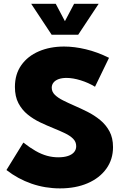

<svg xmlns="http://www.w3.org/2000/svg" viewBox="-20 -997 651 1031"><path d="M14.6 -84 105.5 -231.4Q141.1 -203.6 172.1 -186Q203.1 -168.5 232.7 -160.4Q262.2 -152.3 293 -152.3Q323.2 -152.3 344.7 -159.4Q366.2 -166.5 377.7 -179.9Q389.2 -193.4 389.2 -211.9Q389.2 -235.4 372.6 -252Q356 -268.6 328.4 -281.7Q300.8 -294.9 268.1 -308.1Q232.9 -322.3 196.3 -339.6Q159.7 -356.9 128.9 -381.8Q98.1 -406.7 79.1 -442.6Q60.1 -478.5 60.1 -530.3Q60.1 -598.6 94.5 -647.2Q128.9 -695.8 188.7 -721.4Q248.5 -747.1 324.2 -747.1Q379.4 -747.1 440.9 -732.4Q502.4 -717.8 565.4 -686.5L490.2 -531.2Q455.1 -552.7 413.3 -565.7Q371.6 -578.6 336.9 -578.6Q313 -578.6 295.2 -572.3Q277.3 -565.9 267.6 -554Q257.8 -542 257.8 -525.9Q257.8 -504.4 274.4 -488Q291 -471.7 318.4 -458Q345.7 -444.3 377.9 -430.2Q413.1 -415 450 -396.5Q486.8 -377.9 517.8 -352.5Q548.8 -327.1 567.9 -291.7Q586.9 -256.3 586.9 -207Q586.9 -141.1 551 -91.1Q515.1 -41 450.9 -13.2Q386.7 14.6 301.8 14.6Q222.7 14.6 149.4 -10.7Q76.2 -36.1 14.6 -84ZM399.9 -810.5H257.3L147.5 -976.6H279.3L328.6 -883.3L377.9 -976.6H509.8Z"/></svg>

Font: Kumbh Sans Black
Style: Regular
Weight: 900
Version: Version 1.005